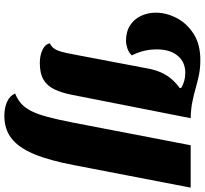

<svg xmlns="http://www.w3.org/2000/svg" viewBox="-49 -695 926 868"><g transform="rotate(90 414.0 -261.0)"><path d="M264.3 22Q230.7 22 205 9.7Q179.3 -2.7 176 -23.3Q191 -30.7 199.7 -43Q208.3 -55.3 214 -75.8Q219.7 -96.3 225.7 -129.3L290 -468Q301.3 -527.7 332 -566.8Q362.7 -606 408.8 -628.3Q455 -650.7 514.3 -660L409.3 -126.7Q400 -77.7 384.2 -44.5Q368.3 -11.3 340.2 5.3Q312 22 264.3 22ZM164.7 -367.7Q123 -367.7 94.5 -386.2Q66 -404.7 51.7 -435.5Q37.3 -466.3 37.3 -502.3Q37.3 -550 61.3 -596.3Q85.3 -642.7 132.8 -673.2Q180.3 -703.7 251.3 -703.7Q288.7 -703.7 319.7 -697.2Q350.7 -690.7 379.7 -682.3Q408.7 -674 441 -667.5Q473.3 -661 514 -660L378.7 -610.3L376.3 -618.3Q361.3 -626.3 345.3 -631Q329.3 -635.7 309.3 -635.7Q260.7 -635.7 232 -601.3Q203.3 -567 203.3 -507Q203.3 -478.3 209.2 -452Q215 -425.7 230.3 -393.7Q216.7 -379.7 198.2 -373.7Q179.7 -367.7 164.7 -367.7ZM504.3 182.3Q468 182.3 440.7 170.3Q413.3 158.3 402.7 133.7Q429.3 123 448.3 106.2Q467.3 89.3 481.7 61.2Q496 33 508.5 -13.2Q521 -59.3 534.3 -128.3L636.7 -660H828.3L726.7 -133.3Q705.7 -21.7 676.5 48.2Q647.3 118 605.5 150.2Q563.7 182.3 504.3 182.3Z"/></g></svg>

Font: Sansita Swashed Light
Style: Regular
Weight: 300
Designer: Pablo Cosgaya
Foundry: Omnibus-Type
Version: Version 1.003